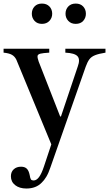

<svg xmlns="http://www.w3.org/2000/svg" viewBox="-26 -797 610 1074"><path d="M121.5 257.5Q83 257.5 59 238.8Q35 220 35 189Q35 164.5 50.8 150Q66.5 135.5 92 135.5Q112 135.5 123.5 146.2Q135 157 140 182Q143 201 147.2 206.8Q151.5 212.5 162 212.5Q178 212.5 192.2 193.8Q206.5 175 220.5 132.5L261 10.5L65.5 -463Q56.5 -481.5 40.5 -490.5Q24.5 -499.5 -6 -502.5V-524.5H249.5V-502.5Q215 -500.5 200 -496.8Q185 -493 184 -483.5Q183 -474 190 -453.5L310.5 -145.5H315L409 -425Q423.5 -464.5 407.8 -482.2Q392 -500 339.5 -502.5V-524.5H564V-502.5Q526.5 -496.5 505.8 -488.2Q485 -480 474 -465.2Q463 -450.5 453.5 -424L256 139.5Q245.5 171 233 191.8Q220.5 212.5 207.5 224.5Q175.5 257.5 121.5 257.5ZM397.5 -663.5Q371.5 -663.5 356 -680.2Q340.5 -697 340.5 -720Q340.5 -744.5 356 -760.8Q371.5 -777 397.5 -777Q424 -777 439.2 -760.8Q454.5 -744.5 454.5 -720Q454.5 -697 439.5 -680.2Q424.5 -663.5 397.5 -663.5ZM208.5 -663.5Q182.5 -663.5 167.2 -680.2Q152 -697 152 -720Q152 -744.5 167.2 -760.8Q182.5 -777 208.5 -777Q235 -777 250.5 -760.8Q266 -744.5 266 -720Q266 -697 250.5 -680.2Q235 -663.5 208.5 -663.5Z"/></svg>

Font: Libre Caslon Text
Style: Regular
Weight: 400
Designer: Pablo Impallari, Rodrigo Fuenzalida, Katja Schimmel
Foundry: Pablo Impallari, Rodrigo Fuenzalida
Version: Version 2.000